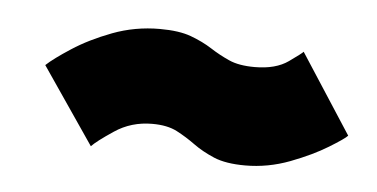

<svg xmlns="http://www.w3.org/2000/svg" viewBox="-28 -464 464 236"><g transform="rotate(5 204.0 -346.0)"><path d="M280.5 -267Q256.5 -267 241.8 -273.2Q227 -279.5 216 -287.5Q205 -295.5 193 -301.8Q181 -308 162.5 -308Q136.5 -308 116 -294.2Q95.5 -280.5 89.5 -274L25 -368.5Q34 -377 54.8 -390.5Q75.5 -404 103.2 -414.5Q131 -425 161.5 -425Q185.5 -425 200.2 -419.5Q215 -414 226.2 -406.8Q237.5 -399.5 249.8 -394Q262 -388.5 281.5 -388.5Q307.5 -388.5 323 -399.5Q338.5 -410.5 340 -412.5L403.5 -314.5Q400 -310.5 381.2 -299Q362.5 -287.5 335.5 -277.2Q308.5 -267 280.5 -267Z"/></g></svg>

Font: Anybody ExtraBold
Style: Italic
Weight: 800
Italic angle: -10°
Designer: Tyler Finck
Foundry: Etcetera Type Company
Version: Version 1.010; ttfautohint (v1.8.3) -l 8 -r 50 -G 200 -x 14 